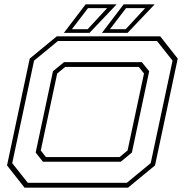

<svg xmlns="http://www.w3.org/2000/svg" viewBox="-20 -868 854 888"><path d="M93.5 0 12.5 -103 117.5 -597 242.5 -700H721L802 -597L697 -103L572 0ZM108.5 -22.5H566.5L677 -113.5L778 -587.5L706 -678.5H248L137.5 -587.5L36.5 -113.5ZM178.5 -120 145 -162.5 225 -538.5 276 -580.5H636L670 -538.5L590 -162.5L538.5 -120ZM192.5 -141.5H533L570 -172L646 -528L622 -558.5H281.5L244.5 -528L168.5 -172ZM451.5 -716 552 -848H695.5L570 -716ZM275.5 -716 376 -848H519.5L394 -716ZM312.5 -733H385.5L475.5 -830.5H387ZM488.5 -733H561.5L651.5 -830.5H563Z"/></svg>

Font: Tourney Expanded ExtraLight
Style: Italic
Weight: 200
Width: 7
Italic angle: -12°
Designer: Tyler Finck
Foundry: Etcetera Type Co
Version: Version 1.010; ttfautohint (v1.8.3)